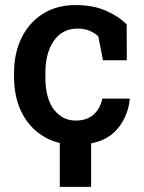

<svg xmlns="http://www.w3.org/2000/svg" viewBox="-20 -558 565 754"><path d="M277.3 10.3Q203.1 10.3 148.7 -23.7Q94.2 -57.6 64.7 -117.4Q35.2 -177.2 35.2 -255.4V-272.5Q35.2 -349.1 64.5 -409.2Q93.8 -469.2 148.2 -503.7Q202.6 -538.1 276.9 -538.1Q344.7 -538.1 395 -516.4Q445.3 -494.6 477.5 -462.4L478 -321.3H384.3L366.2 -414.6Q352.5 -428.7 331.5 -437.3Q310.5 -445.8 285.6 -445.8Q224.6 -445.8 191.4 -397.7Q158.2 -349.6 158.2 -272.5V-255.4Q158.2 -171.4 191.7 -127.9Q225.1 -84.5 277.8 -84.5Q319.8 -84.5 346.7 -107.4Q373.5 -130.4 381.8 -170.9H488.3L489.7 -168Q481 -90.3 429.9 -40Q378.9 10.3 277.3 10.3ZM214.8 175.8V-67.9H337.9V175.8Z"/></svg>

Font: Roboto Slab Medium
Style: Regular
Weight: 500
Designer: Google
Version: Version 2.001; ttfautohint (v1.8.3)